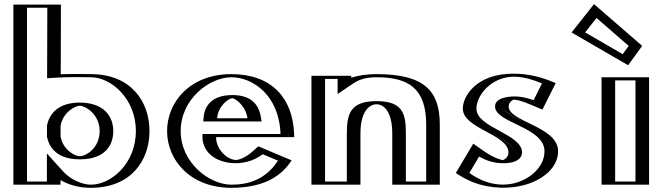

<svg xmlns="http://www.w3.org/2000/svg" viewBox="-20 -882 3153 917"><path d="M481 -256C481 -186 433 -136 361 -136C300.6 -136 254.7 -174.3 244.3 -230.9L244.4 -281.6C255.4 -338.7 303.2 -377 361 -377C428 -377 481 -327 481 -256ZM69 0H244V-58C282 -16 344 15 414 15C564 15 669 -106 669 -256C669 -406 564 -528 414 -528C383.8 -528 314 -530.5 245.1 -526L246 -860H69ZM361 -121C441 -121 496 -178.3 496 -256C496 -335.2 435.9 -392 361 -392C295.4 -392 242 -348 229.4 -283L229.3 -229.5C241.2 -165.1 292.9 -121 361 -121ZM84 -15V-845H231L230 -510L246.1 -511C314.1 -515.5 383.3 -513 414 -513C554.8 -513 654 -399 654 -256C654 -113 554.9 0 414 0C348.4 0 290.3 -29.2 255.1 -68.1L229 -96.9V-15ZM229.3 -229.5 229.4 -283C242 -348 295.4 -392 361 -392C435.9 -392 496 -335.2 496 -256C496 -178.3 441 -121 361 -121C292.9 -121 241.2 -165.1 229.3 -229.5ZM84 -15H229V-96.9L255.1 -68.1C290.3 -29.2 348.4 0 414 0C554.9 0 654 -113 654 -256C654 -399 554.8 -513 414 -513C383.3 -513 314.1 -515.5 246.1 -511L230 -510L231 -845H84ZM481 -256C481 -327 428 -377 361 -377C303.3 -377 255.4 -338.7 244.4 -281.6L244.3 -230.9C254.7 -174.4 300.6 -136 361 -136C432.9 -136 481 -186.1 481 -256ZM69 0V-860H246L245.1 -526C314 -530.5 383.8 -528 414 -528C564 -528 669 -406 669 -256C669 -106 564 15 414 15C344 15 282 -16 244 -58V0ZM361 -121C483.1 -121 521 -189.6 521 -256C521 -323.6 478.5 -392 361 -392C256.6 -392 215 -337.1 204.4 -282.1L204.3 -230.3C214.3 -176 254.2 -121 361 -121ZM109 -15V-845H206L205 -508.2L251.9 -511.2C314.8 -515.3 379.9 -513 414 -513C511.3 -513 629 -410.3 629 -256C629 -101.7 511.4 0 414 0C376.5 0 319.6 -21.2 281.9 -62.8L204 -148.9V-15ZM269.3 -230 269.4 -282.5C282.5 -349.5 342.1 -377 361 -377C385.4 -377 456 -338.6 456 -256C456 -174.7 390.6 -136 361 -136C339.4 -136 281.6 -163.6 269.3 -230ZM44 0H269V-21.9C303.5 -1.8 351.4 15 414 15C607.4 15 694 -117.3 694 -256C694 -394.7 607.4 -528 414 -528C391.3 -528 331.9 -529.8 270.1 -527.4L271 -860H44Z M992 -317C995 -364 1029 -413 1090 -413C1142 -413 1179 -371 1187 -317ZM1223 -173C1110 -60 987 -141 987 -227H1360C1360 -418 1241 -528 1085 -528C930 -528 803 -406 803 -256C803 -107 930 15 1085 15C1199 15 1293 -22 1351 -119ZM976 -302 977 -318C980.4 -370.8 1019.5 -428 1090 -428C1151.3 -428 1193.1 -378.2 1201.8 -319.2L1204.4 -302ZM1226.3 -155.3C1143.6 -79 1052.6 -94.7 1004.8 -146.8C984.5 -168.9 972 -197.3 972 -227V-242H1344.7C1338.6 -415.4 1229.2 -513 1085 -513C937.8 -513 818 -397.2 818 -256C818 -115.8 937.8 0 1085 0C1189.7 0 1273 -30.9 1328.8 -112.1ZM976 -302H1204.4L1201.8 -319.2C1193.1 -378.2 1151.3 -428 1090 -428C1019.5 -428 980.4 -370.8 977 -318ZM1226.3 -155.3 1328.8 -112.1C1273 -30.9 1189.7 0 1085 0C937.8 0 818 -115.8 818 -256C818 -397.2 937.8 -513 1085 -513C1229.2 -513 1338.6 -415.4 1344.7 -242H972V-227C972 -197.3 984.5 -168.9 1004.8 -146.8C1052.6 -94.7 1143.6 -79 1226.3 -155.3ZM992 -317H1187C1179 -371 1142 -413 1090 -413C1029.1 -413 995 -364 992 -317ZM1216.1 -166.4 1223.2 -172.9 1351.6 -118.8 1341.1 -103.6C1282 -17.5 1192.6 15 1085 15C930 15 803 -107 803 -256C803 -406 930 -528 1085 -528C1237.2 -528 1353.3 -423.1 1359.7 -242.5L1360.3 -227H987C987 -201.6 997.7 -176.6 1015.8 -156.9C1057.8 -111.2 1138.9 -95 1216.1 -166.4ZM951 -302H1229.3L1226.9 -317.8C1219.6 -367.1 1193.6 -428 1090 -428C976.4 -428 954.7 -359.6 952 -317.4ZM1235 -145.4 1307.4 -114.8C1249.4 -24.3 1166.4 0 1085 0C980.6 0 843 -104 843 -256C843 -409.1 980.6 -513 1085 -513C1187.4 -513 1313.4 -427 1319.7 -242H947V-227C947 -176.9 981 -121.8 1065.7 -106.1C1133.7 -93.6 1194.2 -114.3 1235 -145.4ZM1162.1 -317H1017C1020.7 -374.6 1071.7 -413 1090 -413C1100.3 -413 1152.6 -381.1 1162.1 -317ZM1189.2 -161C1156.5 -130.8 1124.5 -120 1111.4 -118.3C1102.6 -117.1 1071.6 -120.1 1042.6 -151.7C1024.1 -171.8 1012 -198.9 1012 -227H1385.3L1384.7 -242.2C1378.7 -411.9 1278.8 -528 1085 -528C887.2 -528 778 -394.2 778 -256C778 -118.9 887.2 15 1085 15C1217.8 15 1310.8 -25.8 1367.5 -108.3L1372.8 -116.1L1213.4 -183.3Z M1676.5 0H1492.5V-520H1632.5V-491C1666.5 -514 1713.5 -528 1778.5 -528C1970.5 -528 2055.5 -459 2055.5 -287V0H1878.5V-244C1878.5 -345 1852.5 -384 1778.5 -384C1704.5 -384 1676.5 -345 1676.5 -244ZM1661.5 -15H1507.5V-505H1617.5V-462.7L1640.9 -478.6C1671.8 -499.5 1715.6 -513 1778.5 -513C1965.6 -513 2040.5 -450.6 2040.5 -287V-15H1893.5V-244C1893.5 -347.6 1862.8 -399 1778.5 -399C1694.5 -399 1661.5 -347.9 1661.5 -244ZM1661.5 -15V-244C1661.5 -347.9 1694.5 -399 1778.5 -399C1862.8 -399 1893.5 -347.6 1893.5 -244V-15H2040.5V-287C2040.5 -450.6 1965.6 -513 1778.5 -513C1715.6 -513 1671.8 -499.5 1640.9 -478.6L1617.5 -462.7V-505H1507.5V-15ZM1676.5 0V-244C1676.5 -344.8 1704.9 -384 1778.5 -384C1852.2 -384 1878.5 -344.8 1878.5 -244V0H2055.5V-287C2055.5 -458.8 1970.4 -528 1778.5 -528C1713.5 -528 1666.5 -514 1632.5 -491V-520H1492.5V0ZM1636.5 -15H1532.5V-505H1592.5V-433L1667.5 -483.7C1697.3 -503.9 1731.5 -513 1778.5 -513C1929.3 -513 2015.5 -461.2 2015.5 -287V-15H1918.5V-244C1918.5 -338.5 1904 -399 1778.5 -399C1653.3 -399 1636.5 -338.7 1636.5 -244ZM1701.5 0V-244C1701.5 -354.2 1747 -384 1778.5 -384C1809.9 -384 1853.5 -354.1 1853.5 -244V0H2080.5V-287C2080.5 -448.4 2006.1 -528 1778.5 -528C1730.7 -528 1689.5 -521.4 1657.5 -510.8V-520H1467.5V0Z M2251.5 -175C2371 -85 2433.5 -119 2433.5 -153C2433.5 -231 2215.5 -261.4 2215.5 -363C2215.5 -460 2356.5 -602 2611.5 -488L2553.5 -372C2417.5 -434 2384.5 -397 2384.5 -373C2384.5 -311 2620.5 -283 2620.5 -160C2620.5 -9 2366.5 87 2179.5 -54ZM2256 -153.2 2199.4 -58.1C2342.5 41 2520.7 0.2 2582.6 -89.2C2597.4 -110.6 2605.5 -134.4 2605.5 -160C2605.5 -267.8 2369.5 -286.7 2369.5 -373C2369.5 -397.1 2390.8 -421.2 2434.5 -421.1C2461.8 -421 2495.2 -413.5 2546.5 -391.5L2591 -480.5C2390.4 -563.7 2271.3 -481.4 2239.4 -404.4C2233.4 -389.9 2230.5 -375.8 2230.5 -363C2230.5 -278.9 2448.5 -252 2448.5 -153C2448.5 -124.1 2421.1 -102.3 2382.6 -102.4C2350 -102.5 2308.6 -116.3 2256 -153.2ZM2256 -153.2C2308.6 -116.3 2350 -102.5 2382.6 -102.4C2421.1 -102.3 2448.5 -124.1 2448.5 -153C2448.5 -252 2230.5 -278.9 2230.5 -363C2230.5 -375.8 2233.4 -389.9 2239.4 -404.4C2271.3 -481.4 2390.4 -563.7 2591 -480.5L2546.5 -391.5C2495.2 -413.5 2461.8 -421 2434.5 -421.1C2390.8 -421.2 2369.5 -397.1 2369.5 -373C2369.5 -286.7 2605.5 -267.8 2605.5 -160C2605.5 -134.4 2597.4 -110.6 2582.6 -89.2C2520.7 0.2 2342.5 41 2199.4 -58.1ZM2251.4 -174.7 2179.4 -53.7 2190.9 -45.8C2339.8 57.3 2527.2 17.1 2594.9 -80.7C2611.2 -104.3 2620.5 -131.1 2620.5 -160C2620.5 -286.1 2384.5 -307.9 2384.5 -373C2384.5 -386.9 2396.4 -406.2 2434.4 -406.1C2459 -406 2490.2 -399.3 2540.6 -377.7L2553.6 -372.2L2611.6 -488.2L2596.7 -494.4C2390.5 -579.8 2261.2 -496.2 2225.5 -410.1C2218.9 -394.1 2215.5 -378 2215.5 -363C2215.5 -258.5 2433.5 -233.9 2433.5 -153C2433.5 -135.3 2416.3 -117.3 2382.6 -117.4C2354.4 -117.5 2315.8 -129.6 2264.6 -165.5ZM2268.2 -134.1C2303 -115.1 2338 -102.5 2382.5 -102.4C2460.1 -102.3 2473.5 -136.2 2473.5 -153C2473.5 -243.7 2255.5 -271 2255.5 -363C2255.5 -415.9 2303.3 -481.7 2373.5 -505.4C2416.2 -519.9 2471.4 -524.3 2568.6 -483.7L2528.7 -403.8C2488.1 -417.4 2449.5 -426 2404 -418.8C2348.1 -410 2344.5 -385.4 2344.5 -373C2344.5 -294.8 2580.5 -275.3 2580.5 -160C2580.5 -79.4 2502.7 -19.7 2425.6 -4.5C2374 5.7 2301.5 1.1 2221.7 -56ZM2240.4 -195.9 2157.1 -55.9C2210.1 -19.2 2270.1 5.5 2340.8 12.5C2477.2 26 2579.7 -25.5 2621.3 -85.5C2637 -108.2 2645.5 -133.2 2645.5 -160C2645.5 -278.3 2409.5 -300 2409.5 -373C2409.5 -398.8 2434.1 -406.1 2434.1 -406.1C2441 -406 2466.3 -403.1 2516.4 -381.6L2570.6 -358.4L2634 -485.1L2620.7 -490.6C2565.7 -513.4 2512.4 -526.4 2458.4 -529.6C2295.9 -539.1 2222.7 -461.8 2199.8 -406.7C2193.6 -391.5 2190.5 -376.6 2190.5 -363C2190.5 -266.7 2408.5 -241.8 2408.5 -153C2408.5 -130.9 2387.5 -118.5 2382.4 -117.4C2376.7 -117.7 2341.2 -125.3 2291.2 -160.3Z M2878 -513H3055V0H2878ZM2822 -840 2731 -725 2969 -587 3025 -664ZM2893 -498H3040V-15H2893ZM2824 -818.4 2753.5 -729.3 2964.8 -606.8 3004.8 -661.7ZM2893 -498V-15H3040V-498ZM2824 -818.4 3004.8 -661.7 2964.8 -606.8 2753.5 -729.3ZM2878 -513V0H3055V-513ZM2822 -840 3025 -664 2969 -587 2731 -725ZM2918 -498H3015V-15H2918ZM2829 -796.1 2982.7 -662.9 2954 -623.3 2774.6 -727.3ZM2853 -513V0H3080V-513ZM2817 -862.3 2709.9 -726.9 2979.9 -570.4 3047.1 -662.8Z"/></svg>

Font: Hussar Outliner
Style: Regular
Weight: 700
Foundry: Cannot Into Space Fonts
Version: Version 0.92